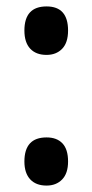

<svg xmlns="http://www.w3.org/2000/svg" viewBox="-20 -568 288 598"><path d="M56 -473Q56 -548 125 -548Q192 -548 192 -473Q192 -435 173.5 -416Q155 -397 125 -397Q92 -397 74 -416.5Q56 -436 56 -473ZM56 -65Q56 -140 125 -140Q157 -140 174.5 -121.5Q192 -103 192 -65Q192 -28 173.5 -9Q155 10 125 10Q92 10 74 -9.5Q56 -29 56 -65Z"/></svg>

Font: Noto Sans Thai Looped ExtraCondensed SemiBold
Style: Regular
Weight: 600
Width: 2
Designer: Sasikarn Vongin, Ben Mitchell
Foundry: The Fontpad Ltd
Version: Version 1.001; ttfautohint (v1.8.4.7-5d5b)